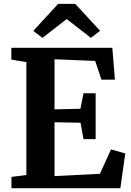

<svg xmlns="http://www.w3.org/2000/svg" viewBox="-20 -996 693 1016"><path d="M119.6 -70V-667.3L40 -680.5V-743H574.4L588.1 -574.3H516.9L483.7 -673.6L268.5 -682.3V-417.4L405.5 -420.4L421.8 -502.3H486.1V-259.6H421.8L406.2 -346.5L268.5 -349.1V-64.2L508.7 -76.3L567.7 -205.5L642.9 -183.9L616.8 0H40.6V-59.9ZM204.8 -795.8 156 -832.5 287.8 -975.6H378L509.7 -833.2L460.9 -795.8L332.9 -895.2Z"/></svg>

Font: Merriweather Light
Style: Regular
Weight: 300
Designer: Eben Sorkin
Foundry: Eben Sorkin
Version: Version 2.100